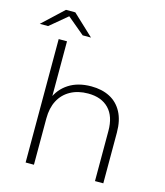

<svg xmlns="http://www.w3.org/2000/svg" viewBox="-154 -1016 959 1115"><g transform="rotate(15 325.0 -458.5)"><path d="M361 -526Q425 -526 472.5 -501.5Q520 -477 546.5 -427.5Q573 -378 573 -305V0H523V-301Q523 -389 478.5 -435Q434 -481 354 -481Q293 -481 248 -456Q203 -431 179.5 -386Q156 -341 156 -278V0H106V-742H156V-377L147 -393Q171 -455 226 -490.5Q281 -526 361 -526ZM-23 -799 103 -917H159L285 -799H235L113 -901H149L27 -799Z"/></g></svg>

Font: Modern
Style: Regular
Weight: 300
Designer: Julieta Ulanovsky
Foundry: Julieta Ulanovsky
Version: Version 8.000